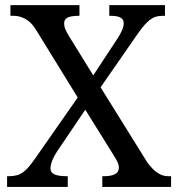

<svg xmlns="http://www.w3.org/2000/svg" viewBox="-20 -734 700 754"><path d="M465.8 -643.1Q465.8 -651.9 461.7 -657.5Q457.5 -663.1 450.4 -666.3Q443.4 -669.4 433.6 -670.7Q423.8 -671.9 412.1 -671.9H409.2V-713.9H627.9V-671.9H619.1Q604.5 -671.9 592.5 -668.5Q580.6 -665 569.3 -656.5Q558.1 -647.9 546.1 -634.3Q534.2 -620.6 520 -600.1L375 -391.1L559.1 -95.2Q581.1 -65.9 600.6 -54Q620.1 -42 639.2 -42H651.9V0H381.8V-42H387.2Q446.8 -42 446.8 -75.2Q446.8 -80.6 445.6 -85.9Q444.3 -91.3 440.9 -98.6Q437.5 -106 430.9 -116.7Q424.3 -127.4 414.1 -144L314.9 -303.2L204.1 -139.2Q199.7 -132.8 195.3 -124.8Q190.9 -116.7 187 -107.9Q183.1 -99.1 180.7 -90.1Q178.2 -81.1 178.2 -73.2Q178.2 -56.2 194.1 -49.1Q210 -42 243.2 -42H246.1V0H7.8V-42H14.2Q32.2 -42 45.7 -45.7Q59.1 -49.3 70.6 -57.6Q82 -65.9 93.3 -79.1Q104.5 -92.3 118.2 -111.8L285.2 -351.1L120.1 -619.1Q102.1 -647.9 79.3 -659.9Q56.6 -671.9 34.2 -671.9H21V-713.9H292V-671.9H289.1Q272 -671.9 260.7 -669.7Q249.5 -667.5 243.2 -663.6Q236.8 -659.7 234.4 -654.3Q231.9 -648.9 231.9 -643.1Q231.9 -637.7 232.7 -632.8Q233.4 -627.9 235.8 -621.3Q238.3 -614.7 242.9 -606Q247.6 -597.2 255.9 -584L346.2 -438L440.9 -582Q452.1 -599.1 459 -614.3Q465.8 -629.4 465.8 -643.1Z"/></svg>

Font: Droid Serif
Style: Regular
Weight: 400
Designer: Monotype Design team
Foundry: Monotype Imaging Inc.
Version: Version 1.03